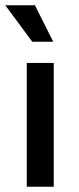

<svg xmlns="http://www.w3.org/2000/svg" viewBox="-25 -712 302 732"><path d="M77 0V-472H180V0ZM-5 -692H108L178 -553H98Z"/></svg>

Font: Mukta Medium
Style: Regular
Weight: 500
Designer: Girish Dalvi and Yashodeep Gholap
Foundry: Ek Type
Version: Version 2.538;PS 1.002;hotconv 16.6.51;makeotf.lib2.5.65220;